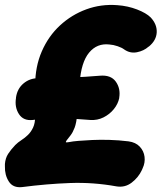

<svg xmlns="http://www.w3.org/2000/svg" viewBox="-61 -738 658 781"><path d="M29 23Q-8 27 -25 0.5Q-42 -26 -41 -61V-71Q-39 -95 -28 -112Q-17 -129 1 -148Q12 -159 26 -168Q40 -177 52.5 -189Q65 -201 73.5 -219Q82 -237 82 -264V-391Q82 -467 109 -529Q136 -591 183 -634.5Q230 -678 290 -700Q350 -722 416 -717Q459 -714 496.5 -699.5Q534 -685 552 -667Q578 -639 576.5 -606.5Q575 -574 545 -549L543 -548Q524 -531 496 -525.5Q468 -520 444 -537Q435 -544 417.5 -550Q400 -556 384 -557Q334 -563 301.5 -524Q269 -485 263 -400L253 -273Q250 -238 242.5 -218.5Q235 -199 226 -187.5Q217 -176 210 -167Q206 -161 207 -159.5Q208 -158 220 -160Q234 -163 258 -165Q282 -167 314 -168.5Q346 -170 383.5 -169Q421 -168 462 -163Q491 -159 507.5 -141.5Q524 -124 527 -100Q530 -76 519 -53L516 -46Q502 -16 474.5 5Q447 26 412 20Q318 3 223.5 6.5Q129 10 29 23ZM72 -250Q34 -246 16 -274Q-2 -302 4 -339V-341Q9 -377 34.5 -398.5Q60 -420 95 -420Q153 -420 220.5 -422.5Q288 -425 345 -430Q390 -434 410 -406Q430 -378 424 -341V-339Q419 -315 402 -294Q385 -273 360 -260.5Q335 -248 306 -250Q250 -255 189.5 -256.5Q129 -258 72 -250Z"/></svg>

Font: Winky Sans ExtraBold
Style: Italic
Weight: 800
Italic angle: -8.97852°
Designer: Simon Atzbach
Foundry: typofactur
Version: Version 1.205